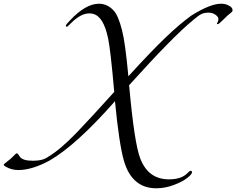

<svg xmlns="http://www.w3.org/2000/svg" viewBox="-40 -906 1270 1032"><path d="M68 -62Q83 -42 137.5 -42Q192 -42 220 -64Q283 -101 372 -193Q459 -284 574 -412Q554 -640 541 -700Q516 -820 458 -832Q450 -834 440 -834Q394 -834 342 -782Q322 -762 320 -762Q314 -762 314 -768Q314 -774 336 -796Q420 -886 492 -886Q538 -886 572 -848Q596 -822 616 -743Q633 -679 650 -496Q773 -631 850 -704.5Q927 -778 988 -822Q1090 -886 1148 -886Q1170 -886 1186 -878Q1210 -867 1210 -852Q1210 -846 1207.5 -843Q1205 -840 1196.5 -833.5Q1188 -827 1182.5 -822Q1177 -817 1164.5 -804.5Q1152 -792 1143 -784Q1134 -776 1130 -776Q1126 -776 1126 -779Q1126 -782 1130 -787.5Q1134 -793 1134 -804Q1134 -815 1118.5 -826.5Q1103 -838 1080.5 -838Q1058 -838 1042.5 -830.5Q1027 -823 998 -798Q890 -710 654 -448Q682 -135 714 -54Q757 58 868 58Q934 58 966 26Q980 12 984 12Q992 12 992 21Q992 30 967 50Q942 70 895 88Q848 106 800 106Q669 106 626 -42Q600 -133 578 -362Q371 -127 228 -44Q133 8 58 8Q22 8 -9 -10Q-20 -16 -20 -20Q-20 -24 -0.5 -38.5Q19 -53 27.5 -62.5Q36 -72 42 -77Q48 -82 51 -82Q54 -82 58 -76Q62 -70 68 -62Z"/></svg>

Font: Miama
Style: Regular
Weight: 400
Italic angle: 16.5°
Designer: Linus Romer
Foundry: Linus Romer
Version: 0.32